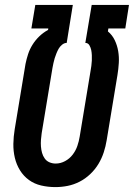

<svg xmlns="http://www.w3.org/2000/svg" viewBox="-20 -755 546 783"><path d="M206 8Q176 8 148 1.5Q120 -5 98 -21Q76 -37 61.5 -60.5Q47 -84 40.5 -111.5Q34 -139 34.5 -168.5Q35 -198 40 -228L84 -494Q88 -514 94.5 -534Q101 -554 112.5 -572.5Q124 -591 140 -606.5Q156 -622 176 -633L177 -639H108L124 -735H277L252 -580Q242 -580 233 -572.5Q224 -565 219 -556Q214 -547 210 -537Q206 -527 203 -517.5Q200 -508 198 -498Q196 -488 194 -478L150 -212Q148 -198 147 -184.5Q146 -171 147 -157.5Q148 -144 151.5 -131.5Q155 -119 162.5 -108.5Q170 -98 182 -93Q194 -88 207 -88Q227 -88 245.5 -98Q264 -108 276.5 -124.5Q289 -141 295.5 -160Q302 -179 305 -198L349 -464Q351 -475 352.5 -486Q354 -497 354.5 -508Q355 -519 354.5 -530Q354 -541 352 -551Q350 -561 344.5 -570.5Q339 -580 328 -580L354 -735H506L491 -639H422L420 -627Q438 -612 448 -591Q458 -570 462 -546.5Q466 -523 464.5 -498Q463 -473 459 -449L415 -183Q411 -158 403 -133.5Q395 -109 381.5 -86.5Q368 -64 348 -45Q328 -26 304.5 -14Q281 -2 256 3Q231 8 206 8Z"/></svg>

Font: Iosevka SS04
Style: Bold Italic
Weight: 700
Italic angle: -9°
Monospace: yes
Designer: Belleve Invis
Foundry: Belleve Invis
Version: Version 19.0.0; ttfautohint (v1.8.4)